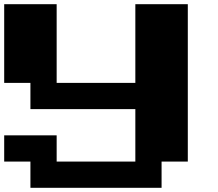

<svg xmlns="http://www.w3.org/2000/svg" viewBox="-20 -1020 1040 915"><path d="M125 -125V-250H0V-375H250V-250H625V-500H125V-625H0V-1000H250V-625H625V-1000H875V-250H750V-125Z"/></svg>

Font: Press Start 2P
Style: Regular
Weight: 400
Designer: CodeMan38
Foundry: CodeMan38
Version: Version 3.000